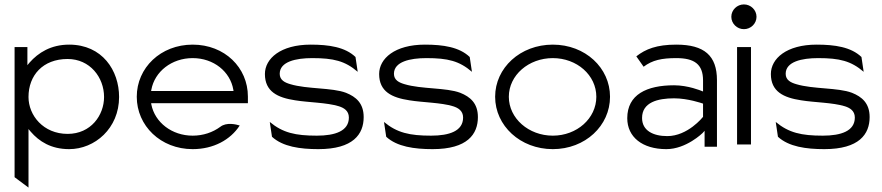

<svg xmlns="http://www.w3.org/2000/svg" viewBox="-20 -664 3993 869"><path d="M46 138 109 185V-80L119 -68C157 -24 211 11 293 11C409 11 519 -83 519 -225C519 -345 443 -462 293 -462C210 -462 153 -425 114 -381L104 -369V-451H46ZM109 -225C109 -323 174 -397 286 -397C387 -397 451 -314 451 -225C451 -143 392 -58 286 -58C176 -58 109 -142 109 -225Z M599 -226C599 -95 707 11 852 11C946 11 1023 -31 1065 -96C1049 -101 1005 -112 977 -90C943 -65 900 -50 852 -50C758 -50 681 -110 665 -191L664 -197H1102V-227C1102 -358 997 -462 852 -462C707 -462 599 -357 599 -226ZM664 -252 665 -258C680 -340 757 -401 852 -401C947 -401 1022 -340 1036 -258L1037 -252Z M1179 -329C1179 -249 1237 -222 1316 -210C1377 -200 1459 -200 1514 -183C1536 -176 1559 -163 1559 -132C1559 -71 1497 -50 1414 -50C1317 -50 1260 -63 1201 -112L1211 -45C1260 0 1338 11 1421 11C1579 11 1626 -57 1626 -134C1626 -197 1591 -226 1546 -244C1483 -268 1370 -260 1294 -283C1270 -290 1246 -301 1246 -330C1246 -385 1319 -401 1393 -401C1490 -401 1542 -388 1599 -339L1589 -406C1542 -451 1469 -462 1386 -462C1250 -462 1179 -399 1179 -329Z M1696 -329C1696 -249 1754 -222 1833 -210C1894 -200 1976 -200 2031 -183C2053 -176 2076 -163 2076 -132C2076 -71 2014 -50 1931 -50C1834 -50 1777 -63 1718 -112L1728 -45C1777 0 1855 11 1938 11C2096 11 2143 -57 2143 -134C2143 -197 2108 -226 2063 -244C2000 -268 1887 -260 1811 -283C1787 -290 1763 -301 1763 -330C1763 -385 1836 -401 1910 -401C2007 -401 2059 -388 2116 -339L2106 -406C2059 -451 1986 -462 1903 -462C1767 -462 1696 -399 1696 -329Z M2221 -226C2221 -95 2335 11 2482 11C2629 11 2741 -95 2741 -226C2741 -357 2629 -462 2482 -462C2335 -462 2221 -357 2221 -226ZM2283 -226C2283 -324 2373 -401 2482 -401C2591 -401 2679 -324 2679 -226C2679 -128 2591 -50 2482 -50C2373 -50 2283 -128 2283 -226Z M2819 -129C2819 -44 2887 11 2996 11C3086 11 3160 -62 3160 -62L3169 -72V0H3225V-301C3225 -412 3168 -462 3041 -462C2952 -462 2902 -442 2860 -409L2893 -362C2933 -392 2975 -401 3041 -401C3123 -401 3162 -373 3162 -300V-250L3154 -253C3154 -253 3095 -278 3031 -278C2907 -278 2819 -236 2819 -129ZM2886 -130C2886 -201 2957 -219 3031 -219C3094 -219 3159 -196 3159 -196L3162 -195V-135L3161 -134C3161 -134 3093 -48 3000 -48C2936 -48 2886 -73 2886 -130Z M3290 -588C3290 -557 3316 -532 3347 -532C3378 -532 3404 -557 3404 -588C3404 -619 3378 -644 3347 -644C3316 -644 3290 -619 3290 -588ZM3316 -10H3379V-451H3316Z M3469 -329C3469 -249 3527 -222 3606 -210C3667 -200 3749 -200 3804 -183C3826 -176 3849 -163 3849 -132C3849 -71 3787 -50 3704 -50C3607 -50 3550 -63 3491 -112L3501 -45C3550 0 3628 11 3711 11C3869 11 3916 -57 3916 -134C3916 -197 3881 -226 3836 -244C3773 -268 3660 -260 3584 -283C3560 -290 3536 -301 3536 -330C3536 -385 3609 -401 3683 -401C3780 -401 3832 -388 3889 -339L3879 -406C3832 -451 3759 -462 3676 -462C3540 -462 3469 -399 3469 -329Z"/></svg>

Font: Charger Sport
Style: LitExt
Weight: 300
Designer: Jasper
Foundry: Cannot Into Space Fonts
Version: Version 1.1